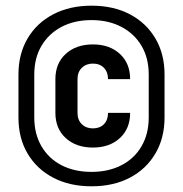

<svg xmlns="http://www.w3.org/2000/svg" viewBox="-20 -760 639 670"><path d="M299.3 -109.9Q223.1 -109.9 165.8 -139.9Q108.4 -169.9 76.4 -223.9Q44.4 -277.8 44.4 -350.1V-500Q44.4 -571.8 76.4 -626Q108.4 -680.2 166 -710.2Q223.6 -740.2 299.3 -740.2Q376 -740.2 433.1 -710.2Q490.2 -680.2 522.2 -626Q554.2 -571.8 554.2 -500V-350.1Q554.2 -278.3 522.2 -224.1Q490.2 -169.9 433.1 -139.9Q376 -109.9 299.3 -109.9ZM299.3 -160.2Q358.9 -160.2 404.1 -183.6Q449.2 -207 474.1 -250Q499 -293 499 -350.1V-500Q499 -557.1 474.1 -599.6Q449.2 -642.1 404.1 -666Q358.9 -689.9 299.3 -689.9Q239.3 -689.9 194.3 -666Q149.4 -642.1 124.5 -599.6Q99.6 -557.1 99.6 -500V-350.1Q99.6 -293 124.5 -250Q149.4 -207 194.3 -183.6Q239.3 -160.2 299.3 -160.2ZM304.2 -245.1Q245.6 -245.1 209.5 -278.1Q173.3 -311 173.3 -366.2V-483.9Q173.3 -539.1 209.5 -572Q245.6 -605 304.2 -605Q362.3 -605 398.2 -572Q434.1 -539.1 434.1 -483.9H356.9Q356.9 -508.8 342.5 -523.4Q328.1 -538.1 304.2 -538.1Q280.8 -538.1 265.6 -523.4Q250.5 -508.8 250.5 -483.9V-366.2Q250.5 -341.3 265.4 -326.7Q280.3 -312 304.2 -312Q328.1 -312 342.5 -326.4Q356.9 -340.8 356.9 -366.2H434.1Q434.1 -311 398.2 -278.1Q362.3 -245.1 304.2 -245.1Z"/></svg>

Font: UDEV Gothic 35
Style: Bold
Weight: 700
Version: v2.1.0; ttfautohint (v1.8.4.7-5d5b-dirty) -l 6 -r 45 -G 200 